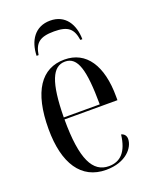

<svg xmlns="http://www.w3.org/2000/svg" viewBox="-141 -817 713 903"><g transform="rotate(-20 215.5 -365.0)"><path d="M107 -606H117C126 -663 150 -686 223 -686C293 -686 317 -664 326 -606H336C335 -680 299 -740 223 -740C146 -740 109 -680 107 -606ZM232 10C332 10 378 -49 378 -92C378 -108 369 -119 354 -123C344 -39 308 -2 250 -2C170 -2 128 -79 128 -280H393V-298C393 -454 332 -545 223 -545C108 -545 42 -451 42 -263C42 -90 108 10 232 10ZM308 -290H128C130 -465 160 -535 223 -535C286 -535 307 -463 308 -290Z"/></g></svg>

Font: Noto Serif Display ExtraCondensed
Style: Regular
Weight: 400
Width: 2
Designer: Monotype Design Team
Foundry: Monotype Imaging Inc.
Version: Version 2.009